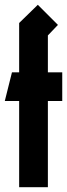

<svg xmlns="http://www.w3.org/2000/svg" viewBox="-20 -782 280 802"><path d="M138 -762 222 -678 180 -634V-480H240V-360H180V0H60V-360H0L30 -480H60V-686Z"/></svg>

Font: SOV_raksil
Style: bold
Weight: 700
Version: Version 1.00